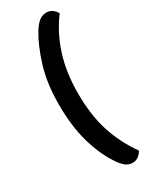

<svg xmlns="http://www.w3.org/2000/svg" viewBox="-205 -702 678 866"><g transform="rotate(-30 134.0 -269.0)"><path d="M137 67Q97 5 74 -78.5Q51 -162 51 -272Q51 -381 77 -465.5Q103 -550 137 -606Q152 -631 169 -645.5Q186 -660 209 -660Q227 -660 240 -650.5Q253 -641 260 -627Q207 -556 179 -468.5Q151 -381 151 -272Q151 -162 177.5 -76.5Q204 9 260 88Q253 101 240 111.5Q227 122 209 122Q186 122 169 106.5Q152 91 137 67Z"/></g></svg>

Font: Baloo 2 Latin Medium
Style: Regular
Weight: 500
Designer: Sarang Kulkarni and Ek Type
Foundry: Ek Type
Version: Version 1.001